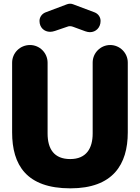

<svg xmlns="http://www.w3.org/2000/svg" viewBox="-20 -1008 761 1044"><path d="M468.8 -833C501 -833 526.9 -857.9 526.9 -894C526.9 -915 514.2 -933.1 494.1 -940.9L377 -984.9C372.1 -986.8 367.2 -987.8 360.8 -987.8C356 -987.8 350.1 -986.8 344.7 -984.9L228 -940.9C208 -933.1 194.8 -915 194.8 -894C194.8 -858.9 219.7 -835 252.9 -835C260.7 -835 270 -836.9 278.8 -839.8L346.2 -862.8C351.1 -864.7 355 -865.7 359.9 -865.7C364.7 -865.7 371.1 -864.7 376 -862.8L443.8 -837.9C452.1 -835 460.9 -833 468.8 -833ZM362.8 16.1C594.2 16.1 674.8 -113.8 674.8 -288.1V-668C674.8 -720.2 631.8 -763.2 579.1 -763.2C526.9 -763.2 483.9 -720.2 483.9 -668V-282.2C483.9 -201.2 449.2 -143.1 361.8 -143.1C273.9 -143.1 238.8 -198.2 238.8 -282.2V-667C238.8 -720.2 195.8 -763.2 143.1 -763.2C88.9 -763.2 45.9 -720.2 45.9 -667V-288.1C45.9 -110.8 124 16.1 362.8 16.1Z"/></svg>

Font: Jellee Bold
Style: Regular
Weight: 700
Designer: Alfredo Marco Pradil
Foundry: Hanken Design Co.
Version: Version 1.223;hotconv 1.0.109;makeotfexe 2.5.65596